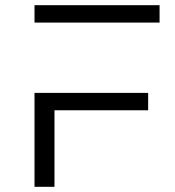

<svg xmlns="http://www.w3.org/2000/svg" viewBox="-20 -720 673 740"><path d="M113 0H190V-295H551V-362H113ZM113 -633H595V-700H113Z"/></svg>

Font: Montserrat-Alt1
Style: Regular
Weight: 400
Designer: Differentunic
Foundry: Differentunic
Version: Version 7.222